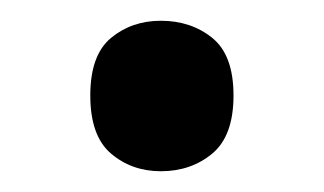

<svg xmlns="http://www.w3.org/2000/svg" viewBox="-20 -151 312 185"><path d="M67 -59Q67 -98 87 -114.5Q107 -131 135 -131Q164 -131 184.5 -114.5Q205 -98 205 -59Q205 -20 184.5 -3Q164 14 135 14Q107 14 87 -3Q67 -20 67 -59Z"/></svg>

Font: Noto Sans Lao Looped Medium
Style: Regular
Weight: 500
Designer: Mark Frömberg, Ben Mitchell
Foundry: The Fontpad Ltd
Version: Version 1.002; ttfautohint (v1.8.4.7-5d5b)